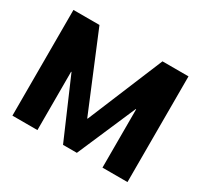

<svg xmlns="http://www.w3.org/2000/svg" viewBox="-115 -669 857 818"><g transform="rotate(30 313.0 -260.0)"><path d="M312 -149H314L468 -520H596V0H473V-287H471L347 0H279L155 -287H153V0H30V-520H158Z"/></g></svg>

Font: Non Bureau Medium
Style: Regular
Weight: 500
Designer: Jona Saucedo
Foundry: Non Foundry
Version: Version 1.000; ttfautohint (v1.8.4)